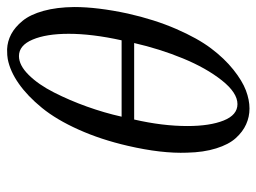

<svg xmlns="http://www.w3.org/2000/svg" viewBox="-114 -622 747 560"><g transform="rotate(-90 260.0 -341.5)"><path d="M415 -324.2H191.9Q172.9 -241.2 172.9 -168.9Q172.9 -103.5 189 -63.2Q205.1 -22.9 236.8 -22.9Q270 -22.9 306.2 -68.6Q342.3 -114.3 370.1 -181.9Q397.9 -249.5 415 -324.2ZM377 -660.2Q350.1 -660.2 322 -631.8Q293.9 -603.5 271 -558.3Q248 -513.2 229.7 -462.2Q211.4 -411.1 200.2 -360.8H422.9Q441.9 -446.8 441.9 -515.1Q441.9 -580.6 425 -620.4Q408.2 -660.2 377 -660.2ZM115.2 -342.8Q133.3 -421.4 162.4 -486.1Q191.4 -550.8 225.8 -593Q260.3 -635.3 296.4 -660.6Q332.5 -686 368.2 -692.9Q377 -694.8 397 -694.8Q419.9 -693.8 440.7 -682.9Q461.4 -671.9 479.7 -649.7Q498 -627.4 508.8 -588.6Q519.5 -549.8 520 -499Q520 -431.2 501 -342.8Q483.4 -264.6 456.1 -201.7Q428.7 -138.7 399.4 -99.9Q370.1 -61 337.4 -34.9Q304.7 -8.8 276.9 1.7Q249 12.2 224.1 12.2Q199.7 12.2 178 2.4Q156.2 -7.3 137.7 -27.8Q119.1 -48.3 107.7 -85Q96.2 -121.6 95.2 -169.9Q92.3 -244.1 115.2 -342.8Z"/></g></svg>

Font: Common Serif News
Style: Italic
Weight: 450
Italic angle: -12°
Designer: Philipp H. Poll, Khaled Hosny
Foundry: Stefan Peev, Context Ltd.
Version: Version 1.026